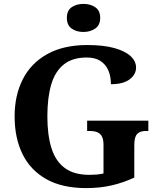

<svg xmlns="http://www.w3.org/2000/svg" viewBox="-20 -955 809 985"><path d="M423 10Q299 10 217.5 -36Q136 -82 95.5 -164.5Q55 -247 55 -358Q55 -466 97 -548.5Q139 -631 222.5 -677.5Q306 -724 428 -724Q511 -724 566.5 -708.5Q622 -693 650 -667Q678 -641 678 -608Q678 -573 645 -548Q612 -523 549 -523Q549 -564 535.5 -594.5Q522 -625 495 -642.5Q468 -660 425 -660Q352 -660 307.5 -624.5Q263 -589 243 -522Q223 -455 223 -358Q223 -262 244 -195Q265 -128 312.5 -93Q360 -58 438 -58Q457 -58 475.5 -59.5Q494 -61 511 -65V-212Q511 -239 503 -254.5Q495 -270 479.5 -276.5Q464 -283 440 -283H427V-336H741V-283H728Q708 -283 694.5 -276Q681 -269 675 -253Q669 -237 669 -208V-44Q611 -17 551 -3.5Q491 10 423 10ZM408.1 -791Q372 -791 347.5 -808.5Q323 -826 323 -863Q323 -901 347.7 -918Q372.5 -935 408.5 -935Q443 -935 468.5 -918Q494 -901 494 -863Q494 -826 468.4 -808.5Q442.8 -791 408.1 -791Z"/></svg>

Font: Noto Serif Gujarati
Style: Regular
Weight: 400
Designer: Universal Thirst, Indian Type Foundry and the Monotype Design Team
Foundry: Monotype Imaging Inc.
Version: Version 2.102